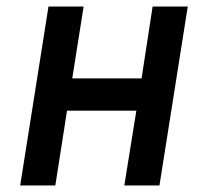

<svg xmlns="http://www.w3.org/2000/svg" viewBox="-20 -570 640 590"><path d="M42 0H150L186 -230H399L362 0H470L557 -550H449L415 -329H202L237 -550H129Z"/></svg>

Font: JetBrains Mono SemiBold
Style: Italic
Weight: 472
Italic angle: -9°
Monospace: yes
Designer: Philipp Nurullin, Konstantin Bulenkov
Foundry: JetBrains
Version: Version 2.305